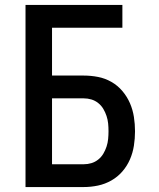

<svg xmlns="http://www.w3.org/2000/svg" viewBox="-20 -755 640 775"><path d="M83 0V-735H474V-643H190V-450H318Q347 -450 375.5 -444.5Q404 -439 429.5 -424.5Q455 -410 474 -387.5Q493 -365 504.5 -338.5Q516 -312 520.5 -283Q525 -254 525 -225Q525 -196 520.5 -167Q516 -138 504.5 -111.5Q493 -85 474 -63Q455 -41 429.5 -26.5Q404 -12 375.5 -6Q347 0 318 0ZM318 -92Q334 -92 349 -96.5Q364 -101 376.5 -111Q389 -121 397 -134.5Q405 -148 410 -163Q415 -178 416.5 -194Q418 -210 418 -225Q418 -241 416.5 -256.5Q415 -272 410 -287Q405 -302 397 -315.5Q389 -329 376.5 -339Q364 -349 349 -353.5Q334 -358 318 -358H190V-92Z"/></svg>

Font: Iosevka Semibold Extended
Style: Regular
Weight: 600
Width: 7
Monospace: yes
Designer: Belleve Invis
Foundry: Belleve Invis
Version: Version 32.5.0; ttfautohint (v1.8.4)